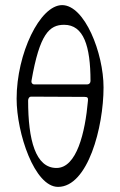

<svg xmlns="http://www.w3.org/2000/svg" viewBox="-20 -717 470 751"><path d="M207 14C324 14 385 -220 385 -375C385 -510 311 -697 223 -697C136 -697 45 -507 45 -331C45 -196 115 14 207 14ZM113 -387C106 -387 102 -394 103 -400C135 -586 174 -620 231 -620C307 -620 334 -537 334 -400C334 -393 329 -387 322 -387ZM201 -60C119 -60 90 -169 90 -324C90 -331 94 -339 102 -339L311 -338C323 -338 325 -334 324 -323C313 -198 280 -60 201 -60Z"/></svg>

Font: EB Garamond
Style: Regular
Weight: 400
Designer: Georg Duffner and Octavio Pardo
Foundry: Georg Duffner
Version: Version 1.000;PS 001.000;hotconv 1.0.88;makeotf.lib2.5.64775